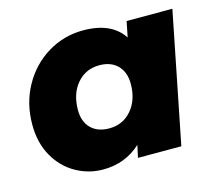

<svg xmlns="http://www.w3.org/2000/svg" viewBox="-85 -656 865 770"><g transform="rotate(-15 347.5 -271.0)"><path d="M688 -542 580 0H400L411 -51Q346 9 254 9Q194 9 141.5 -20.5Q89 -50 57 -106Q25 -162 25 -238Q25 -326 64.5 -397.5Q104 -469 171.5 -510Q239 -551 319 -551Q437 -551 485 -477L498 -542ZM449 -295Q449 -343 421.5 -371Q394 -399 346 -399Q289 -399 253 -357Q217 -315 217 -247Q217 -199 244.5 -171.5Q272 -144 320 -144Q377 -144 413 -186Q449 -228 449 -295Z"/></g></svg>

Font: Idrija
Style: Italic
Weight: 800
Italic angle: -11.3°
Designer: Julieta Ulanovsky
Foundry: Julieta Ulanovsky
Version: Version 7.200